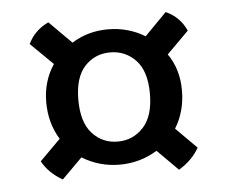

<svg xmlns="http://www.w3.org/2000/svg" viewBox="-38 -609 581 489"><g transform="rotate(-5 252.0 -364.5)"><path d="M187 -276.5Q213 -248 252 -248Q291 -248 317.5 -276.5Q344 -305 344 -362.5Q344 -420 317.5 -448Q291 -476 252 -476Q213 -476 187 -448Q161 -420 161 -362.5Q161 -305 187 -276.5ZM398 -458Q426 -418 426 -364Q426 -310 400 -268L453 -215Q436 -184 401 -163L348 -216Q304 -189 252 -189Q200 -189 156 -216L104 -164Q69 -184 52 -215L105 -268Q79 -310 79 -363.5Q79 -417 107 -459L50 -515Q66 -549 102 -566L159 -509Q200 -535 251.5 -535Q303 -535 346 -509L402 -566Q438 -550 454 -514Z"/></g></svg>

Font: Halant SemiBold
Style: Regular
Weight: 600
Designer: Hitesh Malaviya (Devanagari), Satya Rajpurohit (Latin)
Foundry: Indian Type Foundry
Version: Version 1.101;PS 1.0;hotconv 1.0.78;makeotf.lib2.5.61930; tt